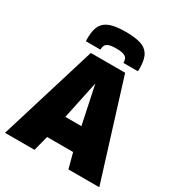

<svg xmlns="http://www.w3.org/2000/svg" viewBox="-212 -1063 1116 1201"><g transform="rotate(30 345.5 -462.5)"><path d="M5 0 220 -701H468L686 0H463L434 -109H246L218 0ZM282 -275H398L340 -550ZM344 -925Q406 -925 448 -913.5Q490 -902 511 -870Q532 -838 533 -777Q533 -770 533 -763Q533 -756 532 -749H428Q428 -750 428 -751.5Q428 -753 428 -756Q427 -768 422 -779.5Q417 -791 399 -798Q381 -805 344 -805Q308 -805 290.5 -798Q273 -791 267.5 -779.5Q262 -768 262 -756Q262 -753 262 -751.5Q262 -750 262 -749H157Q156 -756 156 -763Q156 -770 156 -777Q157 -833 175.5 -865Q194 -897 235 -911Q276 -925 344 -925Z"/></g></svg>

Font: Georama ExtraBold
Style: Regular
Weight: 800
Designer: Jean-Baptiste Levee
Foundry: Production Type
Version: Version 1.001